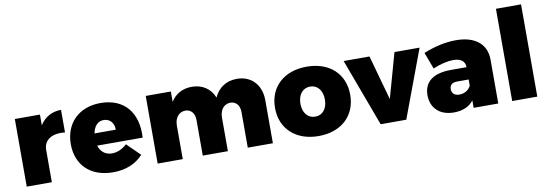

<svg xmlns="http://www.w3.org/2000/svg" viewBox="-56 -1127 4347 1521"><g transform="rotate(-10 2117.5 -366.5)"><path d="M263 -458V-544H61V0H263V-260C263 -339 330 -383 434 -370V-552C360 -552 301 -518 263 -458Z M750 -551C578 -551 463 -440 463 -270C463 -103 574 7 756 7C859 7 941 -28 998 -91L893 -194C857 -161 816 -142 773 -142C721 -142 683 -171 667 -223H1033C1045 -423 941 -551 750 -551ZM834 -322H663C673 -377 704 -414 752 -414C801 -414 835 -376 834 -322Z M1848 -552C1763 -552 1699 -510 1664 -434C1635 -508 1570 -552 1485 -552C1411 -552 1353 -520 1316 -461V-544H1114V0H1316V-269C1316 -331 1349 -374 1402 -375C1447 -375 1477 -341 1477 -287V0H1679V-269C1679 -331 1712 -374 1764 -375C1809 -375 1839 -341 1839 -287V0H2041V-345C2041 -471 1963 -552 1848 -552Z M2409 -551C2226 -551 2106 -441 2106 -272C2106 -104 2226 7 2409 7C2592 7 2711 -104 2711 -272C2711 -441 2592 -551 2409 -551ZM2409 -391C2468 -391 2507 -342 2507 -270C2507 -197 2468 -149 2409 -149C2349 -149 2310 -197 2310 -270C2310 -342 2349 -391 2409 -391Z M2706 -544 2908 0H3114L3317 -544H3115L3014 -184L2914 -544Z M3610 -552C3525 -552 3437 -532 3348 -496L3398 -362C3458 -388 3519 -401 3562 -401C3624 -401 3656 -374 3656 -329V-327H3523C3386 -325 3313 -267 3313 -162C3313 -60 3381 9 3497 9C3569 9 3623 -16 3656 -60V0H3854V-353C3854 -479 3763 -552 3610 -552ZM3564 -123C3525 -123 3503 -143 3503 -177C3503 -211 3524 -228 3564 -228H3656V-179C3641 -145 3605 -123 3564 -123Z M3966 -742V0H4168V-742Z"/></g></svg>

Font: Montserrat ExtraBold
Style: Regular
Weight: 800
Designer: Julieta Ulanovsky
Foundry: Julieta Ulanovsky
Version: Version 4.000